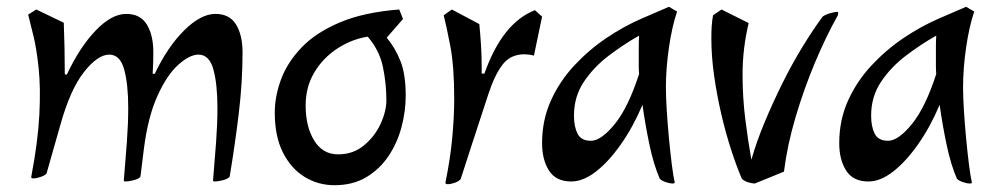

<svg xmlns="http://www.w3.org/2000/svg" viewBox="-20 -513 2940 566"><path d="M350 22Q345 22 345 19Q350 -39 354 -94Q358 -149 358 -195Q358 -265 346 -308.5Q334 -352 302 -352Q268 -352 227.5 -300.5Q187 -249 158 -145L117 -1Q111 5 98.5 9Q86 13 79 13Q72 13 72 9Q92 -96 96 -175Q100 -254 94 -311.5Q88 -369 78.5 -407.5Q69 -446 63 -470L87 -485L168 -446Q171 -370 171 -294L177 -293Q215 -374 262 -423Q309 -472 352 -472Q394 -472 413 -440.5Q432 -409 432 -359Q432 -343 431.5 -327.5Q431 -312 430 -296L436 -295Q474 -375 523 -423.5Q572 -472 615 -472Q657 -472 676 -440.5Q695 -409 695 -359Q695 -271 684 -179.5Q673 -88 657 8Q651 15 636 18.5Q621 22 614 22Q608 22 608 19Q613 -39 617 -94Q621 -149 621 -195Q621 -265 609 -308.5Q597 -352 565 -352Q539 -352 505.5 -322Q472 -292 444 -230Q416 -168 404 -73L394 8Q388 15 373 18.5Q358 22 350 22Z M966 33Q918 33 878 8.5Q838 -16 814 -63.5Q790 -111 790 -181Q790 -229 808.5 -279Q827 -329 869 -373Q911 -417 982 -447Q1053 -477 1157 -485L1168 -457L1120 -402Q1145 -372 1160.5 -333Q1176 -294 1176 -231Q1176 -185 1163.5 -138Q1151 -91 1125 -52.5Q1099 -14 1059.5 9.5Q1020 33 966 33ZM977 -58Q1021 -58 1053 -84.5Q1085 -111 1102 -148Q1119 -185 1119 -218Q1119 -266 1109 -315Q1099 -364 1064 -405Q1015 -397 973 -369Q931 -341 906 -298.5Q881 -256 881 -202Q881 -140 906 -99Q931 -58 977 -58Z M1301 30Q1293 30 1293 26Q1308 -48 1313.5 -110Q1319 -172 1319 -222Q1319 -317 1307.5 -377Q1296 -437 1288 -468L1312 -485L1393 -442Q1396 -411 1398 -379.5Q1400 -348 1400 -315V-296H1408Q1461 -446 1557 -483L1578 -464L1554 -349Q1547 -351 1539.5 -352Q1532 -353 1526 -353Q1485 -353 1461.5 -322.5Q1438 -292 1419 -233.5Q1400 -175 1372 -90L1338 15Q1332 22 1320 26Q1308 30 1301 30Z M1962 28Q1955 28 1943 24Q1931 20 1925 14Q1907 -27 1894.5 -86.5Q1882 -146 1874 -204Q1846 -138 1810 -87Q1774 -36 1736.5 -7Q1699 22 1664 22Q1619 22 1598.5 -10Q1578 -42 1578 -91Q1578 -159 1604 -216.5Q1630 -274 1673.5 -320.5Q1717 -367 1768.5 -401.5Q1820 -436 1871 -458L1952 -493L1976 -479Q1961 -435 1952 -373Q1943 -311 1943 -255Q1943 -228 1945.5 -188Q1948 -148 1952 -105.5Q1956 -63 1960.5 -27.5Q1965 8 1969 25Q1969 28 1962 28ZM1722 -98Q1752 -98 1792 -147Q1832 -196 1864 -295Q1863 -306 1863 -315.5Q1863 -325 1863 -333Q1863 -358 1863 -376Q1863 -394 1864 -408Q1818 -382 1774 -348.5Q1730 -315 1701 -271.5Q1672 -228 1672 -172Q1672 -140 1682.5 -119Q1693 -98 1722 -98Z M2205 28Q2198 28 2186 24.5Q2174 21 2167 14Q2151 -23 2135 -72.5Q2119 -122 2106 -178Q2093 -234 2085 -291Q2077 -348 2077 -400Q2077 -418 2078 -435Q2079 -452 2082 -468L2107 -485L2187 -445Q2169 -370 2169 -293Q2169 -226 2177 -162Q2185 -98 2195 -42Q2210 -95 2234 -152.5Q2258 -210 2286.5 -267.5Q2315 -325 2346 -375.5Q2377 -426 2405 -464Q2413 -470 2427 -474Q2441 -478 2448 -478Q2451 -478 2451 -474Q2451 -473 2450.5 -471.5Q2450 -470 2450 -468Q2415 -406 2382.5 -328.5Q2350 -251 2325.5 -168.5Q2301 -86 2291 -7Z M2838 28Q2831 28 2819 24Q2807 20 2801 14Q2783 -27 2770.5 -86.5Q2758 -146 2750 -204Q2722 -138 2686 -87Q2650 -36 2612.5 -7Q2575 22 2540 22Q2495 22 2474.5 -10Q2454 -42 2454 -91Q2454 -159 2480 -216.5Q2506 -274 2549.5 -320.5Q2593 -367 2644.5 -401.5Q2696 -436 2747 -458L2828 -493L2852 -479Q2837 -435 2828 -373Q2819 -311 2819 -255Q2819 -228 2821.5 -188Q2824 -148 2828 -105.5Q2832 -63 2836.5 -27.5Q2841 8 2845 25Q2845 28 2838 28ZM2598 -98Q2628 -98 2668 -147Q2708 -196 2740 -295Q2739 -306 2739 -315.5Q2739 -325 2739 -333Q2739 -358 2739 -376Q2739 -394 2740 -408Q2694 -382 2650 -348.5Q2606 -315 2577 -271.5Q2548 -228 2548 -172Q2548 -140 2558.5 -119Q2569 -98 2598 -98Z"/></svg>

Font: Julee
Style: Regular
Weight: 400
Designer: Julian Tunni
Foundry: Julian Tunni
Version: Version 1.002; ttfautohint (v1.8.4.7-5d5b);gftools[0.9.23]